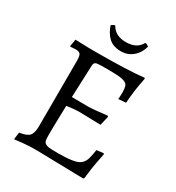

<svg xmlns="http://www.w3.org/2000/svg" viewBox="-195 -938 980 1067"><g transform="rotate(30 295.5 -404.0)"><path d="M212.9 -141.6V-105Q212.9 -85 214.8 -73.2Q218.3 -51.8 249.5 -46.9Q265.1 -44.9 308.1 -44.9Q411.6 -44.9 441.9 -64.5Q461.9 -77.1 470.7 -101.6Q479 -126 484.9 -167L528.8 -171.9L532.2 -167Q527.3 -142.1 520 -105.5Q512.7 -68.8 504.9 1L500 6.8L196.8 0Q147 0 111.8 3.9Q77.1 7.8 58.1 9.8L64 -36.1Q108.9 -42 125.5 -59.6Q142.1 -77.1 142.1 -120.1L143.1 -540Q143.1 -572.3 136.2 -583Q129.4 -593.8 106 -594.2L84 -592.8Q78.1 -591.8 71.8 -591.8L69.8 -596.2L77.1 -640.1Q146 -637.2 169.4 -637.2H215.8Q414.6 -637.2 516.1 -648.9L519 -643.1Q500.5 -555.7 496.1 -477.1L448.2 -473.1Q448.2 -481 449.2 -488.8L450.2 -516.1Q450.2 -540 445.8 -554.7Q439 -581.1 380.4 -585Q350.1 -586.9 311.5 -586.9Q272.9 -586.9 252.4 -585.4Q231.9 -584 229 -569.8Q227.1 -562 227.1 -547.9L219.2 -354L321.8 -353Q352.5 -353 443.8 -363.8L448.2 -358.9L434.1 -299.8L293.9 -303.2Q266.1 -303.2 216.8 -295.9Q215.8 -254.9 214.4 -210Q212.9 -166 212.9 -141.6ZM326.2 -710Q276.4 -710 247.6 -737.8Q218.8 -765.6 206.1 -808.1L222.2 -817.9H230Q256.8 -768.1 326.2 -768.1Q395.5 -768.1 421.9 -817.9H430.2L445.8 -808.1Q428.2 -742.7 372.1 -718.3Q352.1 -710 326.2 -710Z"/></g></svg>

Font: Alegreya-Regular
Style: Regular
Weight: 400
Designer: Juan Pablo del Peral
Foundry: Juan Pablo del Peral
Version: Version 1.003